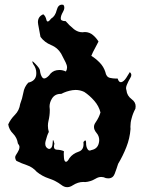

<svg xmlns="http://www.w3.org/2000/svg" viewBox="-20 -795 605 808"><path d="M237.8 -17.1Q214.4 -34.7 186 -43.9Q157.7 -53.2 134.8 -71.8Q117.2 -91.8 93.8 -99.6Q70.3 -107.4 48.8 -118.2Q39.6 -132.3 47.4 -143.1Q54.7 -153.8 59.6 -164.6Q62 -170.9 62 -177.2Q61.5 -183.6 55.2 -191.4Q51.8 -215.3 35.2 -232.4Q18.1 -249 14.6 -271.5Q24.4 -293.5 43 -312Q61 -330.1 64.9 -357.4Q73.7 -379.9 78.1 -404.3Q82 -429.2 99.1 -447.3Q128.4 -453.6 132.3 -479Q132.8 -483.4 132.8 -487.8Q132.8 -508.3 119.6 -525.4Q109.4 -546.9 127.9 -527.3Q147 -507.8 147.9 -499.5Q150.4 -478 158.7 -468.3Q161.6 -464.8 166 -464.8Q174.3 -464.8 186.5 -477.5Q198.7 -496.1 218.8 -499.5Q224.1 -500.5 230 -500.5Q244.1 -500.5 257.3 -494.1Q262.2 -502 262.2 -510.7Q262.2 -520.5 256.3 -532.2Q245.6 -554.2 237.3 -569.3Q222.2 -594.7 194.8 -605.5Q167.5 -616.7 150.4 -639.6Q146 -661.1 140.6 -692.4Q139.6 -697.3 139.6 -701.7Q139.6 -725.6 162.1 -734.9Q171.9 -727.5 175.3 -711.4Q179.2 -695.3 195.3 -716.8Q212.4 -726.6 218.8 -752.9Q224.6 -775.4 240.7 -775.4Q240.7 -775.4 241.2 -775.4Q243.7 -775.4 247.1 -774.4Q255.4 -762.7 245.1 -745.1Q234.9 -727.5 235.8 -716.3Q235.8 -711.4 240.7 -709Q245.1 -706.1 256.3 -706.1Q270.5 -689 291.5 -671.9Q308.1 -659.2 326.7 -659.2Q332 -659.2 337.4 -660.2Q356.9 -659.7 371.1 -647.5Q385.3 -635.7 394.5 -620.1Q386.7 -605 378.9 -590.3Q370.6 -575.7 364.3 -560.1Q383.8 -547.9 399.9 -531.2Q416 -514.6 423.3 -492.2Q427.2 -470.7 442.9 -467.3Q455.6 -464.4 468.3 -464.4Q471.7 -464.4 475.1 -464.4Q478 -455.1 481.9 -451.7Q486.3 -448.2 490.2 -449.2Q500.5 -451.2 511.2 -467.3Q521.5 -483.4 526.4 -491.7Q537.6 -481.4 528.8 -467.8Q520.5 -454.1 514.6 -439.9Q511.7 -433.6 510.7 -427.2Q509.8 -420.9 512.2 -415Q514.2 -392.1 534.7 -377Q550.8 -365.2 550.8 -347.7Q550.8 -342.8 549.8 -337.4Q539.1 -317.9 533.7 -296.4Q528.8 -279.3 528.8 -261.2Q528.8 -256.8 529.3 -252.4Q526.4 -212.9 511.7 -175.8Q497.1 -138.7 477.1 -105.5Q471.2 -86.4 462.4 -63Q455.1 -44.4 435.5 -44.4Q431.2 -44.4 425.8 -45.4Q416 -50.3 406.2 -50.3Q394 -50.3 382.3 -43Q360.8 -30.3 338.4 -28.8Q334.5 -29.3 330.6 -29.3Q308.1 -29.3 286.1 -15.1Q274.4 -7.3 262.7 -7.3Q250 -7.3 237.8 -17.1ZM272.5 -129.9Q286.1 -148.4 311 -156.7Q331.5 -163.6 331.5 -188Q331.5 -192.4 331.1 -197.3Q342.3 -211.9 342.3 -194.3Q341.8 -176.8 349.1 -166.5Q351.1 -163.1 355 -161.6Q358.9 -160.6 365.2 -163.6Q390.6 -168.5 396 -193.4Q397.5 -199.7 397.5 -205.6Q397.5 -222.7 385.7 -236.3Q375.5 -248.5 375.5 -260.7Q375.5 -270.5 382.3 -279.8Q397 -301.3 402.8 -321.8Q396 -349.1 376.5 -371.1Q357.4 -393.1 334.5 -408.2Q316.9 -416.5 298.3 -416.5Q292 -416.5 285.2 -415.5Q259.8 -411.6 237.8 -399.9Q237.8 -399.9 235.4 -399.9Q210.4 -399.9 198.2 -379.4Q188.5 -363.3 188.5 -346.2Q188.5 -340.3 189.5 -334.5Q189.5 -332.5 189.5 -330.6Q189.5 -308.6 184.1 -286.6Q181.6 -276.4 181.6 -265.6Q181.6 -252.4 185.5 -239.7Q178.2 -226.6 171.9 -201.2Q170.4 -194.8 170.4 -189.9Q170.4 -173.3 186 -168Q200.7 -169.4 201.7 -194.3Q202.1 -219.2 209 -189.9Q207 -183.1 207 -178.2Q207 -165.5 219.2 -165Q236.3 -164.6 249 -158.7Q247.6 -149.4 249 -132.8Q250 -116.2 256.3 -114.3Q259.3 -113.3 263.2 -116.7Q267.1 -120.1 272.5 -129.9Z"/></svg>

Font: Brazier Flame
Style: Regular
Weight: 400
Designer: Walter E Stewart
Version: 0.1